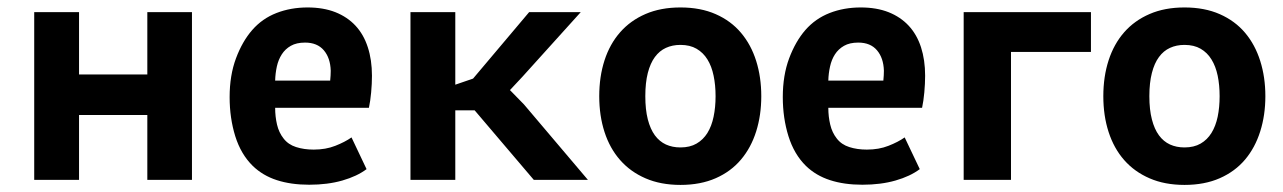

<svg xmlns="http://www.w3.org/2000/svg" viewBox="-20 -490 3496 523"><path d="M381.3 -176.8H195.3V0H73.2V-457H195.3V-287.1H381.3V-457H502.9V0H381.3Z M605.5 0ZM978.5 -29.3Q952.6 -9.8 912.6 1.7Q872.6 13.2 822.3 13.2Q772.5 13.2 734.1 0.7Q695.8 -11.7 668.5 -38.1Q636.2 -69.8 620.8 -119.1Q605.5 -168.5 605.5 -225.6Q605.5 -284.7 622.8 -331.1Q640.1 -377.4 667 -408.2Q694.3 -439.5 733.2 -454.6Q772 -469.7 817.9 -469.7Q860.8 -469.7 893.6 -456.8Q926.3 -443.8 948.5 -419.9Q970.7 -396 981.9 -361.3Q993.2 -326.7 993.2 -283.7Q993.2 -262.2 991 -238.3Q988.8 -214.4 984.9 -196.3H729.5Q729.5 -172.4 734.6 -150.6Q739.7 -128.9 752.4 -112.8Q765.1 -96.2 786.6 -89.4Q808.1 -82.5 834.5 -82.5Q867.2 -82.5 893.3 -92.8Q919.4 -103 937.5 -115.7ZM811 -374Q787.6 -374 772.2 -365.2Q756.8 -356.4 747.6 -342Q738.3 -327.6 734.1 -308.8Q730 -290 729.5 -270.5H879.4Q880.9 -285.2 880.9 -297.4Q879.9 -332 862.1 -353Q844.2 -374 811 -374Z M1272.9 -189.5H1220.2V0H1098.1V-457H1220.2V-259.3L1268.6 -275.9L1421.4 -457H1562L1403.3 -281.2L1369.1 -244.6L1407.2 -205.6L1581.5 0H1434.1Z M1612.3 0ZM1612.3 -228Q1612.3 -281.2 1626.7 -325.7Q1641.1 -370.1 1669.2 -402.1Q1697.3 -434.1 1738.5 -451.9Q1779.8 -469.7 1833.5 -469.7Q1888.2 -469.7 1929.7 -451.4Q1971.2 -433.1 1998.5 -400.6Q2025.9 -368.2 2039.8 -324Q2053.7 -279.8 2053.7 -228Q2053.7 -176.3 2039.8 -132.1Q2025.9 -87.9 1998.5 -55.4Q1971.2 -22.9 1929.7 -4.6Q1888.2 13.7 1833.5 13.7Q1779.8 13.7 1738.5 -4.2Q1697.3 -22 1669.2 -54Q1641.1 -85.9 1626.7 -130.4Q1612.3 -174.8 1612.3 -228ZM1737.8 -228Q1737.8 -191.4 1744.6 -164.8Q1751.5 -138.2 1763.9 -121.3Q1776.4 -104.5 1793.9 -96.4Q1811.5 -88.4 1833.5 -88.4Q1859.4 -88.4 1877.4 -98.9Q1895.5 -109.4 1907 -127.9Q1918.5 -146.5 1923.8 -172.1Q1929.2 -197.8 1929.2 -228Q1929.2 -258.3 1923.8 -283.9Q1918.5 -309.6 1907 -328.1Q1895.5 -346.7 1877.4 -357.2Q1859.4 -367.7 1833.5 -367.7Q1811.5 -367.7 1793.9 -359.6Q1776.4 -351.6 1763.9 -334.7Q1751.5 -317.9 1744.6 -291.3Q1737.8 -264.6 1737.8 -228Z M2112.3 0ZM2485.4 -29.3Q2459.5 -9.8 2419.4 1.7Q2379.4 13.2 2329.1 13.2Q2279.3 13.2 2241 0.7Q2202.6 -11.7 2175.3 -38.1Q2143.1 -69.8 2127.7 -119.1Q2112.3 -168.5 2112.3 -225.6Q2112.3 -284.7 2129.6 -331.1Q2147 -377.4 2173.8 -408.2Q2201.2 -439.5 2240 -454.6Q2278.8 -469.7 2324.7 -469.7Q2367.7 -469.7 2400.4 -456.8Q2433.1 -443.8 2455.3 -419.9Q2477.5 -396 2488.8 -361.3Q2500 -326.7 2500 -283.7Q2500 -262.2 2497.8 -238.3Q2495.6 -214.4 2491.7 -196.3H2236.3Q2236.3 -172.4 2241.5 -150.6Q2246.6 -128.9 2259.3 -112.8Q2272 -96.2 2293.5 -89.4Q2314.9 -82.5 2341.3 -82.5Q2374 -82.5 2400.1 -92.8Q2426.3 -103 2444.3 -115.7ZM2317.9 -374Q2294.4 -374 2279.1 -365.2Q2263.7 -356.4 2254.4 -342Q2245.1 -327.6 2241 -308.8Q2236.8 -290 2236.3 -270.5H2386.2Q2387.7 -285.2 2387.7 -297.4Q2386.7 -332 2368.9 -353Q2351.1 -374 2317.9 -374Z M2951.7 -348.6H2733.9V0H2605V-457H2951.7Z M2985.4 0ZM2985.4 -228Q2985.4 -281.2 2999.8 -325.7Q3014.2 -370.1 3042.2 -402.1Q3070.3 -434.1 3111.6 -451.9Q3152.8 -469.7 3206.5 -469.7Q3261.2 -469.7 3302.7 -451.4Q3344.2 -433.1 3371.6 -400.6Q3398.9 -368.2 3412.8 -324Q3426.8 -279.8 3426.8 -228Q3426.8 -176.3 3412.8 -132.1Q3398.9 -87.9 3371.6 -55.4Q3344.2 -22.9 3302.7 -4.6Q3261.2 13.7 3206.5 13.7Q3152.8 13.7 3111.6 -4.2Q3070.3 -22 3042.2 -54Q3014.2 -85.9 2999.8 -130.4Q2985.4 -174.8 2985.4 -228ZM3110.8 -228Q3110.8 -191.4 3117.7 -164.8Q3124.5 -138.2 3137 -121.3Q3149.4 -104.5 3167 -96.4Q3184.6 -88.4 3206.5 -88.4Q3232.4 -88.4 3250.5 -98.9Q3268.6 -109.4 3280 -127.9Q3291.5 -146.5 3296.9 -172.1Q3302.2 -197.8 3302.2 -228Q3302.2 -258.3 3296.9 -283.9Q3291.5 -309.6 3280 -328.1Q3268.6 -346.7 3250.5 -357.2Q3232.4 -367.7 3206.5 -367.7Q3184.6 -367.7 3167 -359.6Q3149.4 -351.6 3137 -334.7Q3124.5 -317.9 3117.7 -291.3Q3110.8 -264.6 3110.8 -228Z"/></svg>

Font: PT Astra Sans
Style: Bold
Weight: 700
Designer: A.Korolkova, I. Chaeva
Foundry: ParaType Ltd
Version: Version 1.001; ttfautohint (v1.6)